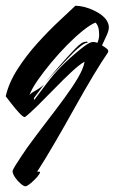

<svg xmlns="http://www.w3.org/2000/svg" viewBox="-24 -402 401 672"><path d="M65 250Q59 250 48.5 241Q38 232 29.5 220Q21 208 20 198Q20 193 29 178.5Q38 164 50 146Q62 128 71 115Q103 71 136.5 27.5Q170 -16 199.5 -56Q229 -96 248.5 -129Q268 -162 272 -186Q255 -177 226.5 -150.5Q198 -124 166.5 -91.5Q135 -59 107 -31.5Q79 -4 63 8Q57 8 43.5 -6.5Q30 -21 16.5 -38.5Q3 -56 -4 -65Q7 -113 38 -161Q69 -209 108 -252Q147 -295 183 -328.5Q219 -362 240 -382Q272 -381 304.5 -365.5Q337 -350 349 -331Q357 -318 357 -307Q357 -296 350.5 -281Q344 -266 333 -243Q342 -238 350 -231.5Q358 -225 353 -217Q332 -187 301.5 -136Q271 -85 237 -24Q203 37 169 95.5Q135 154 106 199H115Q118 200 113 208Q108 216 98.5 225.5Q89 235 79.5 242.5Q70 250 65 250ZM98 -55Q113 -75 139 -109.5Q165 -144 190 -169Q222 -201 253.5 -226.5Q285 -252 295 -254Q298 -255 302 -255Q308 -255 312.5 -253.5Q317 -252 317 -252Q323 -266 323 -280Q323 -312 310 -323Q291 -315 265 -294Q239 -273 210 -243.5Q181 -214 154.5 -182Q128 -150 107.5 -120.5Q87 -91 79 -69Q84 -76 100.5 -85Q117 -94 130 -106L97 -62Q94 -58 94.5 -54.5Q95 -51 98 -55ZM133 -112Q156 -139 179.5 -166Q203 -193 222.5 -214Q242 -235 251 -243Q255 -246 261 -250.5Q267 -255 276 -256Q280 -257 282.5 -255Q285 -253 280 -252Q272 -251 259 -241Q246 -231 232.5 -217.5Q219 -204 207.5 -191.5Q196 -179 191 -174Q178 -161 161 -142.5Q144 -124 133 -112Z"/></svg>

Font: Smooch
Style: Regular
Weight: 400
Designer: Robert E. Leuschke
Foundry: Robert E. Leuschke
Version: Version 1.010; ttfautohint (v1.8.3)